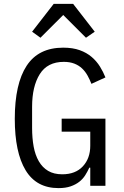

<svg xmlns="http://www.w3.org/2000/svg" viewBox="-20 -955 640 987"><path d="M444 -93H439Q430 -73 418 -54Q406 -35 387.5 -20.5Q369 -6 343 3Q317 12 281 12Q167 12 111.5 -80Q56 -172 56 -344Q56 -524 117 -617Q178 -710 305 -710Q354 -710 390 -697Q426 -684 451.5 -662Q477 -640 494 -612.5Q511 -585 522 -557L450 -524Q441 -547 429.5 -567.5Q418 -588 401.5 -603.5Q385 -619 362 -628Q339 -637 308 -637Q224 -637 184.5 -574Q145 -511 145 -406V-298Q145 -245 153 -201.5Q161 -158 179.5 -126Q198 -94 227.5 -76.5Q257 -59 300 -59Q368 -59 406 -100Q444 -141 444 -206V-278H297V-345H522V0H444ZM356 -935 467 -792 422 -761 305 -878 188 -761 145 -792 256 -935Z"/></svg>

Font: IBM Plaex Mono
Style: Regular
Weight: 400
Designer: Mike Abbink, Paul van der Laan, Pieter van Rosmalen
Foundry: Bold Monday
Version: Version 2.003